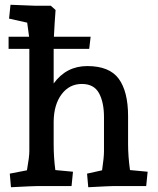

<svg xmlns="http://www.w3.org/2000/svg" viewBox="-20 -780 661 805"><path d="M21 -52 93 -66Q103 -122 103 -146V-575H16V-626H102L94 -685L18 -702L24 -760L125 -756H193L213 -738Q209 -687 206 -626H360L354 -575H205V-430Q258 -503 346 -503Q439 -503 478 -449.5Q517 -396 517 -293V-176Q517 -125 525 -67L599 -60L593 0H458Q443 0 350 5L345 -52L408 -66Q416 -120 416 -146V-289Q416 -351 395 -389.5Q374 -428 323 -428Q271 -428 238.5 -385Q206 -342 205 -271V-176Q205 -120 212 -67L286 -60L280 0H140Q121 0 26 5Z"/></svg>

Font: Andada Pro SemiBold
Style: Regular
Weight: 600
Designer: Carolina Giovagnoli
Foundry: Huerta Tipografica
Version: Version 3.005